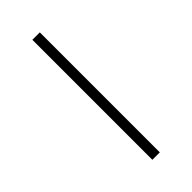

<svg xmlns="http://www.w3.org/2000/svg" viewBox="-297 -887 1093 1093"><g transform="rotate(-45 250.0 -340.0)"><path d="M220 143V-823H280V143Z"/></g></svg>

Font: Iosevka Fixed Light
Style: Regular
Weight: 300
Monospace: yes
Designer: Belleve Invis
Foundry: Belleve Invis
Version: Version 32.3.0